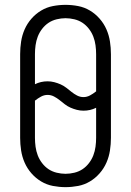

<svg xmlns="http://www.w3.org/2000/svg" viewBox="-20 -763 540 791"><path d="M250 8Q224 8 198 3Q172 -2 149.5 -15.5Q127 -29 109.5 -49Q92 -69 81.5 -93Q71 -117 67 -143Q63 -169 63 -195V-540Q63 -566 67 -592Q71 -618 81.5 -642Q92 -666 109.5 -686Q127 -706 149.5 -719.5Q172 -733 198 -738Q224 -743 250 -743Q276 -743 302 -738Q328 -733 350.5 -719.5Q373 -706 390.5 -686Q408 -666 418.5 -642Q429 -618 433 -592Q437 -566 437 -540V-195Q437 -169 433 -143Q429 -117 418.5 -93Q408 -69 390.5 -49Q373 -29 350.5 -15.5Q328 -2 302 3Q276 8 250 8ZM324 -363Q338 -363 351 -370Q364 -377 375 -386H376V-540Q376 -558 373.5 -576.5Q371 -595 364.5 -612Q358 -629 346.5 -644Q335 -659 320 -669Q305 -679 286.5 -683.5Q268 -688 250 -688Q232 -688 213.5 -683.5Q195 -679 180 -669Q165 -659 153.5 -644Q142 -629 135.5 -612Q129 -595 126.5 -576.5Q124 -558 124 -540V-416Q136 -422 149 -425Q162 -428 176 -428Q190 -428 203.5 -424.5Q217 -421 229.5 -415.5Q242 -410 253 -401.5Q264 -393 274.5 -384.5Q285 -376 297.5 -369.5Q310 -363 324 -363ZM250 -47Q268 -47 286.5 -51.5Q305 -56 320 -66Q335 -76 346.5 -91Q358 -106 364.5 -123Q371 -140 373.5 -158.5Q376 -177 376 -195V-319Q364 -313 351 -310Q338 -307 324 -307Q310 -307 296.5 -310.5Q283 -314 270.5 -319.5Q258 -325 247 -333.5Q236 -342 225.5 -350.5Q215 -359 202.5 -365.5Q190 -372 176 -372Q162 -372 149 -365Q136 -358 125 -349H124V-195Q124 -177 126.5 -158.5Q129 -140 135.5 -123Q142 -106 153.5 -91Q165 -76 180 -66Q195 -56 213.5 -51.5Q232 -47 250 -47Z"/></svg>

Font: Iosevka Curly Slab Light
Style: Regular
Weight: 300
Monospace: yes
Designer: Belleve Invis
Foundry: Belleve Invis
Version: Version 22.1.2; ttfautohint (v1.8.4)